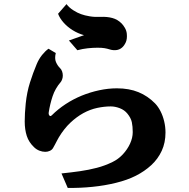

<svg xmlns="http://www.w3.org/2000/svg" viewBox="-20 -854 920 933"><path d="M251 -596.2Q244.6 -569.3 252 -552.5Q259.3 -535.6 270 -524.9Q278.3 -517.1 281.7 -507.3Q285.2 -497.6 285.2 -486.8Q285.2 -477.5 282.2 -469Q279.3 -460.4 274.9 -455.1Q248 -423.8 235.6 -386.2Q223.1 -348.6 216.8 -308.1Q215.3 -298.3 220.2 -292.5Q221.7 -290.5 223.6 -290Q227.1 -289.1 231.9 -293.9Q261.2 -323.2 298.3 -347.7Q335.4 -372.1 377 -389.2Q418.9 -406.2 462.6 -415.5Q506.3 -424.8 547.9 -424.8Q607.4 -424.8 652.8 -406.2Q698.2 -387.7 733.9 -351.1Q748.5 -335.9 760 -313.5Q771.5 -291 777.8 -264.4Q784.2 -237.8 784.2 -210Q784.2 -160.6 765.9 -121.1Q747.6 -81.5 715.1 -51.5Q682.6 -21.5 640.1 0Q598.6 21 543.9 34.4Q489.3 47.9 428.7 54Q368.2 60.1 309.1 59.1L278.8 -11.2Q326.7 -16.1 369.1 -22.2Q411.6 -28.3 450.9 -38.6Q490.2 -48.8 526.9 -66.9Q555.2 -80.6 577.1 -104.2Q599.1 -127.9 612.1 -156.2Q625 -184.6 625 -211.9Q625 -239.7 620.6 -260.3Q616.2 -280.8 599.1 -301.8Q585 -319.3 562.3 -328.1Q539.6 -336.9 518.1 -336.9Q486.8 -336.9 452.4 -329.6Q418 -322.3 384.8 -304.2Q352.1 -286.1 321.8 -257.6Q291.5 -229 266.1 -187Q263.2 -182.1 257.6 -171.6Q252 -161.1 246.6 -150.6Q241.2 -140.1 237.8 -134.8Q232.9 -126 222.4 -121.1Q211.9 -116.2 200.2 -116.2Q186 -116.2 171.6 -121.8Q157.2 -127.4 146 -138.2Q120.1 -162.6 110.1 -193.6Q100.1 -224.6 100.1 -263.7Q100.1 -302.7 105 -351.1Q110.8 -406.2 125.5 -452.6Q140.1 -499 158.2 -542Q168.5 -566.9 184.3 -586.7Q200.2 -606.4 215.8 -617.2ZM303.2 -834Q315.9 -816.9 336.4 -804Q356.9 -791 374 -785.2Q391.1 -778.8 416 -774.7Q440.9 -770.5 470.2 -772Q500 -773.4 525.6 -766.6Q551.3 -759.8 570.8 -740.2Q579.1 -731.9 586.9 -718.5Q594.7 -705.1 596.2 -689.9Q598.6 -664.6 591.1 -648.2Q583.5 -631.8 573.2 -623Q561 -612.3 544.9 -610.6Q528.8 -608.9 513.2 -613.8Q501 -617.7 488 -619.9Q475.1 -622.1 454.1 -622.1Q431.6 -622.1 406.2 -619.4Q380.9 -616.7 356 -609.9L314.9 -657.2L388.2 -683.1Q358.4 -691.4 332.8 -707.5Q307.1 -723.6 288.8 -744.4Q270.5 -765.1 262.2 -787.1Z"/></svg>

Font: BIZ UDPMincho
Style: Bold
Weight: 700
Designer: TypeBank Co., Ltd.
Foundry: Morisawa Inc.
Version: Version 1.06